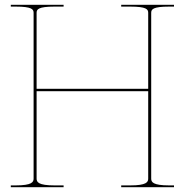

<svg xmlns="http://www.w3.org/2000/svg" viewBox="-20 -780 770 800"><path d="M25 -760V-752.5H45C113.5 -752.5 120 -741 120 -726.5V-36C120 -21.5 113.5 -7.5 45 -7.5H25V0H245V-7.5H207.5C139 -7.5 132.5 -21.5 132.5 -36V-400H597.5V-36C597.5 -21.5 591 -7.5 522.5 -7.5H485V0H705V-7.5H685C616.5 -7.5 610 -21.5 610 -36V-726.5C610 -741 616.5 -752.5 685 -752.5H705V-760H485V-752.5H522.5C591 -752.5 597.5 -741 597.5 -726.5V-410H132.5V-726.5C132.5 -741 139 -752.5 207.5 -752.5H245V-760Z"/></svg>

Font: Znikomit
Style: Regular
Weight: 100
Designer: gluk
Foundry: gluk
Version: Version 0.55